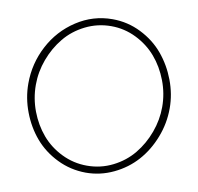

<svg xmlns="http://www.w3.org/2000/svg" viewBox="-80 -798 915 887"><g transform="rotate(10 377.5 -355.0)"><path d="M45.9 -355Q45.9 -448.7 89.1 -531.2Q132.3 -613.8 209.5 -664.3Q286.6 -714.8 377.9 -714.8Q449.2 -714.8 512.2 -683.3Q575.2 -651.9 617.7 -601.1Q660.2 -550.3 684.6 -485.8Q709 -421.4 709 -355Q709 -284.2 683.3 -218.3Q657.7 -152.3 614 -103.3Q570.3 -54.2 508.3 -24.7Q446.3 4.9 377.9 4.9Q306.2 4.4 243.4 -26.4Q180.7 -57.1 137.9 -107.2Q95.2 -157.2 70.6 -222.2Q45.9 -287.1 45.9 -355ZM377.9 -27.8Q442.4 -27.8 498.8 -56.2Q555.2 -84.5 593 -130.9Q630.9 -177.2 652.3 -235.8Q673.8 -294.4 673.8 -355Q673.8 -418 651.1 -477.5Q628.4 -537.1 589.6 -582.3Q550.8 -627.4 495.1 -654.8Q439.5 -682.1 377.9 -682.1Q313.5 -682.1 256.8 -653.8Q200.2 -625.5 162.4 -579.3Q124.5 -533.2 102.8 -474.6Q81.1 -416 81.1 -355Q81.1 -291.5 103.5 -232.2Q126 -172.9 164.6 -127.7Q203.1 -82.5 259 -55.2Q314.9 -27.8 377.9 -27.8Z"/></g></svg>

Font: Rawline ExtraLight
Style: Regular
Weight: 275
Designer: Matt McInerney, Pablo Impallari, Rodrigo Fuenzalida
Foundry: Matt McInerney, Pablo Impallari, Rodrigo Fuenzalida
Version: Version 4.020;PS 004.020;hotconv 1.0.88;makeotf.lib2.5.64775